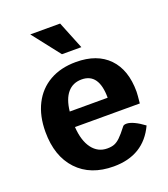

<svg xmlns="http://www.w3.org/2000/svg" viewBox="-142 -874 864 985"><g transform="rotate(-20 290.0 -381.5)"><path d="M545 -248H191Q196 -172 227.5 -130Q259 -88 310 -88Q333 -88 348.5 -94Q364 -100 380.5 -115.5Q397 -131 424 -166Q429 -174 445 -174Q462 -174 486.5 -162.5Q511 -151 539 -130Q474 10 310 10Q184 10 112 -66.5Q40 -143 40 -276Q40 -363 72.5 -427Q105 -491 165.5 -525.5Q226 -560 309 -560Q424 -560 487 -495Q550 -430 550 -311Q550 -297 545 -248ZM400 -332Q400 -466 306 -466Q258 -466 229 -432Q200 -398 193 -332ZM138 -773H301L362 -622H256Z"/></g></svg>

Font: Krub
Style: Bold
Weight: 700
Version: Version 1.000; ttfautohint (v1.6)